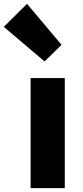

<svg xmlns="http://www.w3.org/2000/svg" viewBox="-86 -973 427 993"><path d="M72.3 0V-569.3H249V0ZM144.5 -655.3 -66.4 -834 53.7 -953.1 232.4 -741.2Z"/></svg>

Font: Gen Shin Gothic Heavy
Style: Bold
Weight: 900
Designer: [Source Han Sans]
Ryoko NISHIZUKA  (kana & ideographs); Paul D. Hunt (Latin, Greek & Cyrillic); Wenlong ZHANG  (bopomofo
Version: Version 1.002.20150607